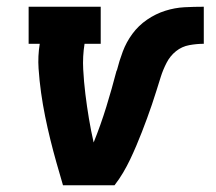

<svg xmlns="http://www.w3.org/2000/svg" viewBox="-20 -550 640 570"><path d="M167 0Q157 -34 147.5 -67.5Q138 -101 129.5 -135.5Q121 -170 114 -204.5Q107 -239 102 -274.5Q97 -310 94.5 -346.5Q92 -383 98 -420H65V-530H279V-420H231Q225 -382 227 -344.5Q229 -307 233.5 -270.5Q238 -234 244 -198Q250 -162 258 -127Q279 -179 295.5 -232.5Q312 -286 326 -340L327 -341Q334 -369 344.5 -397Q355 -425 373 -449.5Q391 -474 416.5 -491.5Q442 -509 470.5 -518Q499 -527 527.5 -528.5Q556 -530 585 -530V-420Q564 -420 542 -416Q520 -412 502.5 -398Q485 -384 474.5 -363.5Q464 -343 457.5 -322.5Q451 -302 444.5 -281Q438 -260 431 -239.5Q424 -219 416.5 -198.5Q409 -178 401 -157.5Q393 -137 384.5 -117Q376 -97 366.5 -77Q357 -57 345.5 -37.5Q334 -18 320 0Z"/></svg>

Font: Iosevka Curly Slab XBdExObl
Style: Regular
Weight: 800
Width: 7
Italic angle: -9°
Monospace: yes
Designer: Belleve Invis
Foundry: Belleve Invis
Version: Version 11.1.0; ttfautohint (v1.8.3)